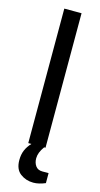

<svg xmlns="http://www.w3.org/2000/svg" viewBox="-133 -725 494 946"><g transform="rotate(15 114.0 -252.0)"><path d="M151 0Q127 33 127 62Q127 85 138.5 101Q150 117 173 117H205V168Q172 182 144 182Q106 182 77.5 160.5Q49 139 49 92Q49 63 58.5 41Q68 19 86 0H70V-686H158V0Z"/></g></svg>

Font: Archivo Narrow
Style: Regular
Weight: 400
Designer: Hector Gatti
Foundry: Omnibus-Type
Version: Version 1.003